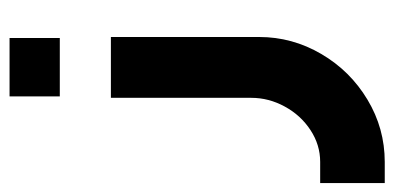

<svg xmlns="http://www.w3.org/2000/svg" viewBox="-240 -358 841 410"><g transform="rotate(-90 181.0 -152.5)"><path d="M40.7 248.1Q112.3 248.1 173.7 211.2Q235.1 174.4 271.3 112.5Q307.5 50.6 307.5 -20V-336.7H177.6V-37.1Q177.6 0.5 159 34.5Q140.5 68.6 108.9 89.4Q77.3 110.2 40.7 110.2H-4.4V248.1ZM305.4 -445.8Q305.4 -478.4 305.4 -500Q305.4 -521.3 305.4 -553.1Q276.3 -553.1 258.1 -553.1Q240 -553.1 220.3 -553.1Q204.9 -553.1 180.6 -553.1Q180.6 -521.3 180.6 -500Q180.6 -478.4 180.6 -445.8Q180.6 -445.8 203.7 -445.8Q226.8 -445.8 264.8 -445.8Q264.8 -445.8 305.4 -445.8Z"/></g></svg>

Font: Arad-FD-VF Thin
Style: Regular
Weight: 100
Designer: Mohammad Darvishi
Version: Version 1.010;September 21, 2024;FontCreator 15.0.0.2992 64-